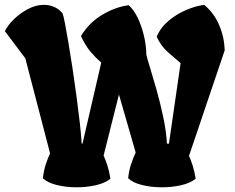

<svg xmlns="http://www.w3.org/2000/svg" viewBox="-54 -777 972 795"><path d="M403.3 -37.1Q380.9 -18.6 341.8 -9.8Q302.7 -1 259.3 -1.5Q215.8 -2 179 -11.5Q142.1 -21 123.5 -39.1Q127.4 -71.8 135.7 -96.9Q144 -122.1 153.3 -142.1L52.2 -530.3L50.8 -535.6L-33.7 -647.9Q-21.5 -673.3 4.2 -698Q29.8 -722.7 61.8 -739.5Q93.8 -756.3 124 -756.8Q146.5 -757.8 167.5 -749.5Q188.5 -741.2 204.1 -722.7H204.6Q208 -715.8 214.4 -683.3Q220.7 -650.9 229 -602.1Q237.3 -553.2 246.1 -495.4Q254.9 -437.5 262.7 -378.9Q270.5 -320.3 276.4 -269Q282.2 -217.8 284.2 -182.1H287.6L365.2 -517.6Q340.8 -539.1 320.3 -563.5Q299.8 -587.9 281.2 -627.9Q315.9 -684.6 371.1 -716.8Q426.3 -749 479 -755.4Q500 -736.8 515.9 -703.9Q531.7 -670.9 541.3 -631.8Q550.8 -592.8 551.8 -555.2Q551.3 -554.7 551.3 -554.4Q551.3 -554.2 551.3 -554.2Q553.2 -542.5 565.4 -502.9Q577.6 -463.4 593.3 -408.4Q608.9 -353.5 621.6 -293.9Q634.3 -234.4 637.2 -182.1H645.5L693.8 -515.6Q669.4 -537.1 641.4 -561Q613.3 -585 594.7 -625Q610.8 -663.1 644 -690.9Q677.2 -718.8 716.8 -735.6Q756.3 -752.4 791.5 -756.8Q831.5 -724.1 853 -674.3Q874.5 -624.5 876.5 -568.8L728.5 -131.3Q736.8 -113.8 743.9 -91.3Q751 -68.8 756.3 -37.1Q733.9 -18.6 694.8 -9.8Q655.8 -1 612.3 -1.5Q568.8 -2 532 -11.5Q495.1 -21 476.6 -39.1Q480.5 -73.2 489.3 -98.9Q498 -124.5 507.8 -145.5L438.5 -385.7L375 -132.8Q383.3 -114.7 390.6 -92Q397.9 -69.3 403.3 -37.1Z"/></svg>

Font: Fruktur
Style: Regular
Weight: 400
Designer: Viktoriya Grabowska, Eben Sorkin
Foundry: Viktoriya Grabowska
Version: Version 1.008; ttfautohint (v1.8.4.7-5d5b)